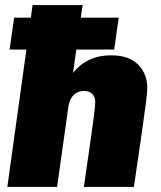

<svg xmlns="http://www.w3.org/2000/svg" viewBox="-20 -740 637 760"><path d="M9 0 109 -720H307L269 -451Q279 -465 298 -481Q317 -497 347.5 -509Q378 -521 420 -521Q491 -521 527 -484Q563 -447 563 -392Q563 -376 558 -336Q553 -296 541.5 -216Q530 -136 510 0H312Q327 -104 336 -167Q345 -230 349.5 -263.5Q354 -297 355.5 -312Q357 -327 357 -336Q357 -356 345.5 -368Q334 -380 312 -380Q295 -380 282 -372Q269 -364 261.5 -350.5Q254 -337 251 -320L206 0ZM18 -544 36 -670H450L432 -544Z"/></svg>

Font: Chivo Medium Black
Style: Italic
Weight: 900
Italic angle: -8.05°
Version: Version 2.002